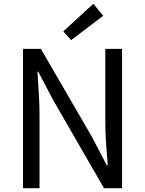

<svg xmlns="http://www.w3.org/2000/svg" viewBox="-20 -990 763 1010"><path d="M101 0V-733H195L463 -271L542 -120H547Q542 -175 538 -235Q534 -295 534 -352V-733H622V0H527L260 -463L181 -613H177Q180 -558 184 -500.5Q188 -443 188 -385V0ZM354 -779 313 -825 471 -970 523 -907Z"/></svg>

Font: Noto Sans HK
Style: Regular
Weight: 400
Designer: Ryoko NISHIZUKA 西塚涼子 (kana, bopomofo & ideographs); Paul D. Hunt (Latin, Greek & Cyrillic); Sandoll Communications 산돌커뮤니
Foundry: Adobe
Version: Version 2.004-H2;hotconv 1.0.118;makeotfexe 2.5.65603